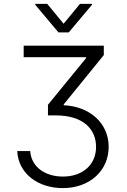

<svg xmlns="http://www.w3.org/2000/svg" viewBox="-20 -782 658 994"><path d="M69.2 0C74.9 117.5 177.6 191.8 305 191.8C446.7 191.8 542.6 99.4 542.6 -21.7C542.6 -145.2 443.9 -231.2 310 -237.2V-241.8L517.4 -496.8V-545.5H102.6V-485.8H425.8V-481.2L228.3 -239.7V-184.7H267.4C413.4 -184.7 477.3 -111.5 477.3 -21.7C477.3 71.7 407 132.1 305.8 132.1C213.4 132.1 141.7 82 136.4 0ZM224.4 -762.1H162.6V-757.1L282.7 -614.3H335.9L456 -757.1V-762.1H394.2L309.3 -659.1Z"/></svg>

Font: Karasuma Gothic
Style: Light
Weight: 300
Designer: Rasmus Andersson / Ryoko Nishizuka
Foundry: rsms
Version: Version 1.00